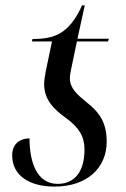

<svg xmlns="http://www.w3.org/2000/svg" viewBox="-20 -679 465 709"><path d="M181 10C302 10 374 -59 374 -156C374 -228 346 -265 299 -302C265 -330 238 -353 238 -390C238 -401 241 -414 243 -425L264 -526H379L382 -536H266L293 -659H283C235 -553 180 -535 100 -535L98 -526H172L149 -416C146 -398 143 -383 143 -368C143 -309 181 -274 224 -243C273 -207 292 -174 292 -127C292 -42 253 0 193 0C115 0 89 -82 89 -168C61 -168 25 -154 25 -105C25 -32 87 10 181 10Z"/></svg>

Font: Noto Serif Display SemiCondensed
Style: Italic
Weight: 400
Width: 4
Italic angle: -12°
Designer: Monotype Design Team
Foundry: Monotype Imaging Inc.
Version: Version 2.009